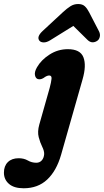

<svg xmlns="http://www.w3.org/2000/svg" viewBox="-147 -718 529 978"><path d="M273.5 -313.5 164 71Q140.5 152.5 93.2 196.8Q46 241 -26.5 241Q-75.5 241 -101.2 218.8Q-127 196.5 -127 161.5Q-127 127.5 -107 107.8Q-87 88 -52 88Q-25 88 -5.2 99.5Q14.5 111 38 111Q55 111 65.8 99Q76.5 87 78 67Q78.5 50.5 68 29.5Q57.5 8.5 50.2 -19.2Q43 -47 53 -83L106 -270Q114 -300 115.5 -316.8Q117 -333.5 103.5 -333.5Q91.5 -333.5 74.5 -320.5Q58.5 -311 45 -315.5Q34 -319.5 31 -335.8Q28 -352 41.5 -375.5Q63 -413 105.5 -440.2Q148 -467.5 198.5 -467.5Q262 -467.5 278 -426Q294 -384.5 273.5 -313.5ZM108 -512.5Q90 -501.5 75 -502Q60 -502.5 53.5 -511Q38.5 -530.5 70 -560L173 -655.5Q194 -675 211.8 -686.2Q229.5 -697.5 251 -697.5Q273 -697.5 285 -686.2Q297 -675 307 -655.5L357.5 -558Q364.5 -543.5 361.2 -530.2Q358 -517 349.5 -511Q338 -502.5 324.8 -502.5Q311.5 -502.5 299 -514.5L226.5 -586Z"/></svg>

Font: Fraunces 72pt S100
Style: Bold Italic
Weight: 700
Italic angle: -16°
Version: Version 1.000; ttfautohint (v1.8.3)